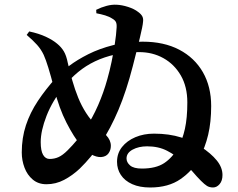

<svg xmlns="http://www.w3.org/2000/svg" viewBox="-20 -808 1040 839"><path d="M401.1 -750 400.3 -765.1Q422.4 -776.2 445.4 -782.3Q468.4 -788.4 488.9 -787.4Q512.9 -786.4 539.9 -777.7Q566.9 -769 583.5 -755.9Q596.9 -746.2 601.9 -736.4Q606.9 -726.6 605.1 -713.1Q604.5 -703.8 600.9 -686Q597.2 -668.1 591.3 -643.3Q585.3 -618.4 577.6 -587.3Q570 -556.2 560.4 -519.3Q532.3 -410.2 497.7 -328.2Q463 -246.1 421.5 -183.7Q380 -121.3 328.5 -71.2Q296.9 -41.4 260.4 -22.1Q223.9 -2.9 183.1 -2.9Q147.4 -2.9 123.2 -23.3Q99 -43.6 87.1 -75.4Q75.1 -107.2 75.1 -141.8Q75.1 -205.6 93.3 -260.7Q111.5 -315.8 145.6 -367Q179.6 -418.2 226 -469.5Q247.1 -493.5 282.3 -520.2Q317.6 -546.9 365.9 -571.2Q414.2 -595.4 474.1 -610.7Q534 -625.9 603.3 -625.9Q696.4 -625.9 763.3 -590.8Q830.2 -555.7 866.5 -492.6Q902.8 -429.5 902.8 -344.7Q902.8 -274.5 889.6 -218.9Q876.4 -163.2 850.4 -114.8Q821.8 -62.2 769 -25.5Q716.3 11.3 636 11.3Q590.2 11.3 557.7 -3.3Q525.2 -17.9 508.3 -43.3Q491.4 -68.7 491.4 -100.9Q491.4 -138 513.1 -165.5Q534.8 -192.9 571.5 -208.5Q608.3 -224 652.8 -224Q719.2 -224 771.8 -207.3Q824.4 -190.7 856.6 -167.6Q902.1 -137.8 927.2 -107Q952.2 -76.3 952.2 -43.2Q952.2 -17.9 939.6 -3.4Q927.1 11.2 911.1 11.2Q895.3 11.2 884.5 4.4Q873.6 -2.4 857.9 -18.2Q839.7 -36.5 821.7 -57.8Q803.6 -79.1 776.6 -103.3Q748 -129.4 710.5 -149Q672.9 -168.6 622.9 -168.6Q586.1 -168.6 559.5 -154.2Q532.9 -139.7 532.9 -115.6Q532.9 -98.6 548.5 -85Q564.1 -71.4 599.9 -71.4Q661.3 -71.4 697.3 -95.2Q733.3 -118.9 759.2 -164.4Q777.3 -197.4 788 -244.9Q798.6 -292.4 798.6 -360.6Q798.6 -429 770.2 -478.2Q741.7 -527.3 694.2 -553.8Q646.8 -580.3 587.8 -580.3Q532.1 -580.3 483.8 -569.8Q435.6 -559.3 395.2 -540Q354.8 -520.7 321.4 -493.1Q288.1 -465.5 260.6 -431.8Q208.9 -367.4 183.4 -301.9Q157.9 -236.4 157.9 -187.2Q157.9 -149.4 168.3 -131.4Q178.8 -113.4 196.8 -113.4Q217.7 -113.4 235.7 -121.5Q253.8 -129.5 275.4 -151.1Q319.2 -194.6 352 -244Q384.9 -293.5 408.8 -348.5Q432.8 -403.5 448.7 -461.1Q459.2 -497.8 467.6 -538.2Q476 -578.6 481.9 -617.4Q487.9 -656.2 489.6 -687.4Q490.6 -703.9 486.3 -712.1Q482 -720.3 470.9 -726.5Q457.7 -735.3 439.4 -740.8Q421 -746.3 401.1 -750ZM107.7 -670.6Q149.9 -661.6 180.5 -647.3Q211.2 -632.9 230 -616.8Q247.7 -602.4 258.7 -584.1Q269.8 -565.8 276.2 -533.3Q285.1 -494.4 296.2 -455.6Q307.2 -416.9 321.7 -381.2Q336.2 -345.5 356.2 -314.4Q376.2 -283.2 402 -258.5Q422.8 -239.2 443.6 -217.4Q464.4 -195.7 464.4 -170.8Q464.4 -151.6 453.8 -137.4Q443.2 -123.1 421.3 -121.6Q401.5 -120.9 378.7 -133.4Q356 -145.9 333.8 -171.7Q302.8 -208.9 270.5 -271.9Q238.3 -334.8 217.4 -417.6Q202 -477.5 191.1 -512.4Q180.3 -547.4 171 -568.1Q159.6 -592.2 142 -611.9Q124.4 -631.5 96.6 -655.4Z"/></svg>

Font: Noto Serif HK
Style: Regular
Weight: 200
Designer: Ryoko NISHIZUKA 西塚涼子 (kana & ideographs); Frank Grießhammer (Latin, Greek & Cyrillic); Wenlong ZHANG 张文龙 (bopomofo); San
Foundry: Adobe
Version: Version 2.001;hotconv 1.1.0;makeotfexe 2.6.0